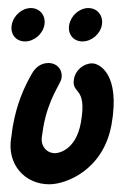

<svg xmlns="http://www.w3.org/2000/svg" viewBox="-20 -464 331 486"><path d="M237.9 -400.9C242 -424.5 226.3 -443.6 203.6 -443.6C180.9 -443.6 159.3 -424.5 155.1 -400.9C151 -377.3 165.9 -359.1 188.7 -359.1C211.4 -359.1 233.7 -377.3 237.9 -400.9ZM92.4 -400.9C96.6 -424.5 80.9 -443.6 58.1 -443.6C35.4 -443.6 13.9 -424.5 9.7 -400.9C5.5 -377.3 20.5 -359.1 43.2 -359.1C65.9 -359.1 88.2 -377.3 92.4 -400.9ZM104.8 2.5C148 2.5 242.2 -34.4 262.4 -149.3C284.8 -276.3 231.7 -303.6 213.3 -303.6C191.5 -303.6 171.1 -286.4 167.3 -264.5C160 -223.5 201.3 -247.7 184.8 -154.3C171.7 -79.7 123.4 -76.2 119.7 -76.2C99.4 -76.2 81.5 -92.7 86.3 -120C87.5 -126.4 88.1 -133 89.7 -142.4C102.5 -215 133.1 -250.8 135.6 -265.5C139.5 -287.3 124.3 -304.5 102.5 -304.5C80.7 -304.5 67.6 -289.4 61.7 -279.1C39.9 -242.2 22.1 -199.1 12.7 -145.7C11.2 -137.1 10 -128.5 9.1 -120C8.9 -118.9 8.6 -117.8 8.5 -116.7C-3.6 -48.2 42.8 2.5 104.8 2.5Z"/></svg>

Font: TudorRose
Style: Oblique
Weight: 500
Italic angle: 10°
Version: Version 001.000